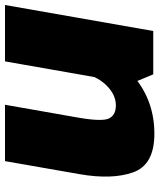

<svg xmlns="http://www.w3.org/2000/svg" viewBox="32 -683 638 768"><g transform="rotate(90 351.0 -299.0)"><path d="M-13 0H212.5L301 -505L264.5 -593H91ZM386 0H611.5L663.5 -297.5Q686.5 -428.5 656.2 -513Q626 -597.5 502 -597.5Q366.5 -597.5 268 -511.2Q169.5 -425 155 -341.5L257 -298Q269 -365 307 -404.2Q345 -443.5 388.5 -443.5Q427.5 -443.5 440.8 -415.8Q454 -388 437.5 -293Z"/></g></svg>

Font: Anybody UltraCondensed Thin Black
Style: Italic
Weight: 900
Italic angle: -10°
Version: Version 1.111